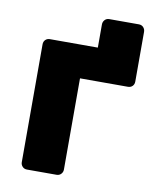

<svg xmlns="http://www.w3.org/2000/svg" viewBox="-75 -696 609 754"><g transform="rotate(10 229.5 -319.0)"><path d="M418 -638Q429 -638 436 -630.5Q443 -623 443 -612V-414Q443 -403 436 -396Q429 -389 418 -389H227V-25Q227 -15 220 -7.5Q213 0 202 0H84Q73 0 66 -7.5Q59 -15 59 -25V-495Q59 -506 66 -513Q73 -520 84 -520H275V-612Q275 -623 282 -630.5Q289 -638 300 -638Z"/></g></svg>

Font: DVN-Rubik
Style: Bold
Weight: 700
Designer: Hubert and Fischer
Foundry: Hubert & Fischer
Version: Version 2.102